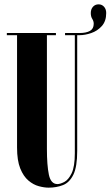

<svg xmlns="http://www.w3.org/2000/svg" viewBox="-20 -852 509 884"><path d="M204 12Q183.5 12 158.5 5.2Q133.5 -1.5 110.8 -20.8Q88 -40 73.2 -76.5Q58.5 -113 58.5 -172.5V-690H11.5V-700H237.5V-690H196V-166.5Q196 -91.5 205 -48Q214 -4.5 244.5 -4.5Q257 -4.5 276 -14.2Q295 -24 309.8 -54.2Q324.5 -84.5 324.5 -146.5V-690H279.5V-700H346.5Q377 -700 394.2 -709.8Q411.5 -719.5 411.5 -742.5Q411.5 -754.5 404.8 -765Q398 -775.5 398 -792Q398 -809.5 408 -820.8Q418 -832 434 -832Q449 -832 459 -821Q469 -810 469 -792Q469 -754.5 448.8 -732Q428.5 -709.5 400 -699.8Q371.5 -690 346.5 -690H335.5V-157.5Q335.5 -84 317.8 -47.8Q300 -11.5 270 0.2Q240 12 204 12Z"/></svg>

Font: Imbue 100pt ExtraBold
Style: Regular
Weight: 800
Designer: Tyler Finck
Foundry: Etcetera Type Company
Version: Version 1.102; ttfautohint (v1.8.3)